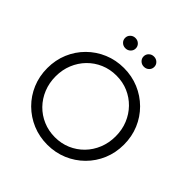

<svg xmlns="http://www.w3.org/2000/svg" viewBox="-234 -1086 1277 1277"><g transform="rotate(45 404.5 -447.5)"><path d="M404.5 11Q329.4 11 263.9 -16.5Q198.5 -44 148.7 -93.5Q99 -143 71.5 -208.5Q44 -274 44 -350Q44 -426 71.5 -491.5Q99 -557 148.7 -606.5Q198.5 -656 263.9 -683.5Q329.4 -711 404.5 -711Q479.6 -711 545.1 -683.5Q610.5 -656 660.3 -606.5Q710 -557 737.5 -491.5Q765 -426 765 -350Q765 -274 737.5 -208.5Q710 -143 660.3 -93.5Q610.5 -44 545.1 -16.5Q479.6 11 404.5 11ZM405 -60Q465 -60 516 -82Q567 -104 605.5 -143.3Q643.9 -182.6 665.5 -235.7Q687 -288.7 687 -350Q687 -412 665.5 -464.5Q644 -517 605.5 -556.5Q567 -596 516 -618Q465 -640 405 -640Q345 -640 293.5 -618Q242 -596 203.5 -556.5Q165 -517 143.5 -464.5Q122 -412 122 -350.5Q122 -289 143.5 -235.9Q165.1 -182.8 203.5 -143.4Q242 -104 293.7 -82Q345.5 -60 405 -60ZM318 -810Q296.9 -810 282.5 -823.9Q268 -837.7 268 -857.9Q268 -878 282.5 -892Q296.9 -906 318 -906Q339 -906 353.5 -892.1Q368 -878.3 368 -858.1Q368 -838 353.5 -824Q339 -810 318 -810ZM492 -810Q470.9 -810 456.5 -823.9Q442 -837.7 442 -857.9Q442 -878 456.5 -892Q470.9 -906 492 -906Q513 -906 527.5 -892.1Q542 -878.3 542 -858.1Q542 -838 527.5 -824Q513 -810 492 -810Z"/></g></svg>

Font: Red Hat Display
Style: Regular
Weight: 300
Designer: Pentagram, MCKL
Foundry: Pentagram, MCKL
Version: Version 1.023